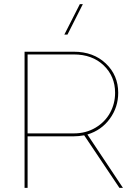

<svg xmlns="http://www.w3.org/2000/svg" viewBox="-20 -911 669 931"><path d="M337.9 -660.2Q433.1 -660.2 493.2 -603Q553.2 -545.9 553.2 -460.9Q553.2 -391.1 512.5 -335.2Q471.7 -279.3 403.8 -258.8L576.2 0H559.1L388.2 -254.9Q361.3 -250 337.9 -250H113.8V0H99.1V-660.2ZM113.8 -264.2H337.9Q396.5 -264.2 442.9 -291.7Q489.3 -319.3 513.7 -364Q538.1 -408.7 538.1 -460.9Q538.1 -541 482.7 -594Q427.2 -647 337.9 -647H113.8ZM292 -743.2 367.2 -891.1H381.8L307.1 -743.2Z"/></svg>

Font: Human Sans Thin
Style: Regular
Weight: 100
Designer: Tim Radville
Foundry: Continuum
Version: Version 1.000;FEAKit 1.0